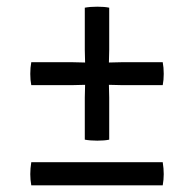

<svg xmlns="http://www.w3.org/2000/svg" viewBox="-20 -554 580 574"><path d="M238.5 -367 197 -368H73.5Q70.5 -352 70.5 -333.2Q70.5 -314.5 73.5 -299.5H197L238.5 -300.5H301.5L343.5 -299.5H466.5Q469.5 -314.5 469.5 -333.2Q469.5 -352 466.5 -368H343.5L301.5 -367ZM306.5 -531Q292.5 -534 271 -534Q249.5 -534 233.5 -531V-405L234.5 -363V-304.5L233.5 -262.5V-136.5Q249.5 -133.5 271 -133.5Q292.5 -133.5 306.5 -136.5V-262.5L305.5 -304.5V-363L306.5 -405ZM466.5 -69Q469.5 -50 469.5 -33.5Q469.5 -17 466.5 0H73.5Q70.5 -17 70.5 -33.5Q70.5 -50 73.5 -69Z"/></svg>

Font: Signika-CLs Light
Style: CLs-Regular
Weight: 300
Version: Version 2.003;gftools[0.9.32]